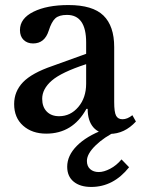

<svg xmlns="http://www.w3.org/2000/svg" viewBox="-20 -521 563 760"><path d="M321 -190V-267Q223 -235 185 -202Q147 -169 147 -130Q147 -98 165 -79.5Q183 -61 214 -61Q259 -61 290 -97.5Q321 -134 321 -190ZM188 -260 321 -308V-353Q321 -462 245 -462Q214 -462 199 -448.5Q184 -435 173 -400Q157 -349 111 -349Q88 -349 73.5 -363Q59 -377 59 -402Q59 -448 112.5 -474.5Q166 -501 251 -501Q347 -501 389.5 -459.5Q432 -418 432 -335V-117Q432 -77 439.5 -63Q447 -49 465 -49Q484 -49 504 -65L518 -40Q473 9 414 9Q372 9 349.5 -17Q327 -43 327 -90H322Q268 8 163 8Q107 8 71.5 -23.5Q36 -55 36 -109Q36 -159 71 -195.5Q106 -232 188 -260ZM461 110 491 141Q429 219 341 219Q297 219 271.5 198Q246 177 246 139Q246 95 284 56.5Q322 18 391 -8H444V-3Q393 21 358.5 54.5Q324 88 324 116Q324 137 337 148.5Q350 160 371 160Q391 160 416 147Q441 134 461 110Z"/></svg>

Font: Kolar Light
Style: Regular
Weight: 300
Designer: Ramakrishna Saiteja (Kannada); Shiva Nallaperumal (Latin)
Foundry: Indian Type Foundry
Version: Version 1.001;PS 1.0;hotconv 1.0.88;makeotf.lib2.5.647800